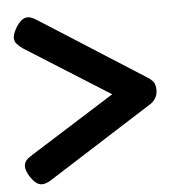

<svg xmlns="http://www.w3.org/2000/svg" viewBox="-47 -638 631 691"><g transform="rotate(-5 268.5 -292.5)"><path d="M115 -5Q102 4 89 8Q76 12 63.5 6.5Q51 1 36 -21Q22 -43 21.5 -57.5Q21 -72 29.5 -81.5Q38 -91 52 -99L357 -291L52 -483Q39 -492 30 -502Q21 -512 22 -526Q23 -540 36 -562Q51 -585 64 -590.5Q77 -596 89.5 -591.5Q102 -587 115 -578L490 -339Q499 -334 508 -324Q517 -314 517 -292Q517 -275 509 -262.5Q501 -250 491 -244Z"/></g></svg>

Font: Fredoka Medium
Style: Regular
Weight: 500
Designer: Ben Nathan
Foundry: Milena B. Brandão, Ben Nathan
Version: Version 2.001